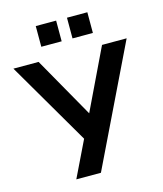

<svg xmlns="http://www.w3.org/2000/svg" viewBox="-150 -1022 949 1120"><g transform="rotate(-15 325.0 -462.5)"><path d="M287.4 -241.9V-197L-17.1 -718.8H135L357.4 -326.4H329.8L518.1 -718.8H666.7L318.8 0H170.2ZM361.6 -925H484.6V-800H361.6ZM173.1 -925H296.1V-800H173.1Z"/></g></svg>

Font: Min Sans VF VF
Style: Regular
Weight: 400
Designer: Jinseong-Kim, NotoSansCJK, Nunito
Foundry: Jinseong-Kim
Version: Version 1.420;Glyphs 3.1.2 (3151)